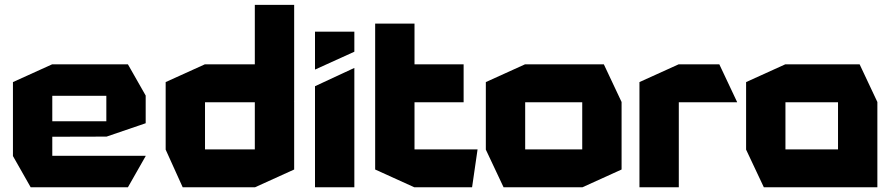

<svg xmlns="http://www.w3.org/2000/svg" viewBox="-20 -790 3768 810"><path d="M109.4 0 34.6 -131.7V-132.7H594.6V-131.7L519.7 0ZM34.6 -132.7V-443.7L199.6 -518.5H200.6V-132.7ZM200.6 -213.1V-278.5H428.6V-213.7ZM200.6 -385.9V-518.5H519.7L594.6 -386.9V-385.9ZM428.6 -213.7V-385.9H594.6V-270.1L429.6 -213.7Z M1220 -360.9 1055 -518.5V-769.5H1221V-360.9ZM844.9 -358.7V-518.5H1112.2L1221 -359.7V-358.7ZM750.7 0 678.9 -158.8V-159.8H1055V0ZM678.9 -159.8V-443.7L843.9 -518.5H844.9V-159.8ZM1055 0V-358.7H1221V-74.9L1056 0Z M1308.9 0V-426.3L1473.9 -503H1474.9V0ZM1308.9 -496.9V-656.4H1474.9V-571.8L1309.9 -496.9Z M1562.7 -358.7V-690.4H1728.7V-518.5L1563.7 -358.7ZM1563.7 -358.7 1728.7 -518.5H1935.9V-358.7ZM1727.7 0 1562.7 -74.9V-358.7H1728.7V0ZM1728.7 0V-159.8H1994.6V-158.8L1971.6 0Z M2195.6 -358.7V-518.5H2527.5L2602.3 -359.7V-358.7ZM2104.4 0 2029.6 -158.8V-159.8H2436.3V0ZM2029.6 -159.8V-443.7L2194.6 -518.5H2195.6V-159.8ZM2436.3 0V-358.7H2602.3V-74.9L2437.3 0Z M2677.7 0V-443.7L2842.7 -518.5H2843.7V0ZM2843.7 -358.7V-518.5H3014.7L3089.6 -359.7V-358.7Z M3293.6 -358.7V-518.5H3606.6L3681.4 -359.7V-358.7ZM3202.4 0 3127.6 -158.8V-159.8H3515.4V0ZM3127.6 -159.8V-443.7L3292.6 -518.5H3293.6V-159.8ZM3515.4 0V-358.7H3681.4V0Z"/></svg>

Font: Foldit Thin
Style: Regular
Weight: 100
Designer: Sophia Tai
Foundry: Sophia Tai
Version: Version 1.003